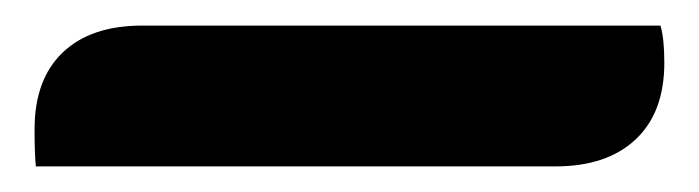

<svg xmlns="http://www.w3.org/2000/svg" viewBox="-20 15 546 150"><path d="M7 116Q7 77 29 56Q51 35 91 35H496Q499 45 499 64Q499 103 476.5 124Q454 145 414 145H8Q7 135 7 116Z"/></svg>

Font: Sansita Black
Style: Regular
Weight: 900
Designer: Pablo Cosgaya
Foundry: Omnibus-Type
Version: Version 1.006; ttfautohint (v1.5)